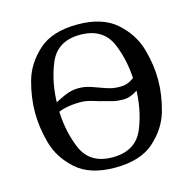

<svg xmlns="http://www.w3.org/2000/svg" viewBox="-104 -814 924 919"><g transform="rotate(-15 358.0 -354.5)"><path d="M118 -305 98 -337 115 -347Q180 -383 214.5 -398Q249 -413 281 -413Q309 -413 330.5 -407Q352 -401 381 -390Q410 -379 431 -373.5Q452 -368 479 -368Q509 -368 531.5 -381Q554 -394 586 -424L624 -412Q601 -367 558.5 -336Q516 -305 479 -305Q451 -305 429.5 -310Q408 -315 365 -327Q337 -336 317 -341Q297 -346 277 -346Q231 -346 198 -338Q165 -330 118 -305ZM357 0Q232 0 164.5 -60.5Q97 -121 75 -200Q53 -279 53 -354Q53 -429 75 -508Q97 -587 164.5 -648Q232 -709 357 -709Q482 -709 550 -648Q618 -587 640.5 -507.5Q663 -428 663 -354Q663 -279 640.5 -200Q618 -121 550 -60.5Q482 0 357 0ZM357 -658Q244 -658 205 -564Q166 -470 166 -354Q166 -239 205 -145Q244 -51 357 -51Q472 -51 511 -144.5Q550 -238 550 -354Q550 -470 511 -564Q472 -658 357 -658Z"/></g></svg>

Font: Marmelad for Arash.Academy
Style: Regular
Weight: 400
Designer: Manvel Shmavonyan
Foundry: Cyreal
Version: Version 1.110;Glyphs 3.2 (3202)